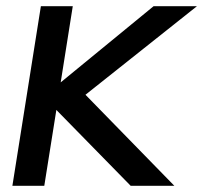

<svg xmlns="http://www.w3.org/2000/svg" viewBox="-20 -600 656 620"><path d="M20 0H123L162 -245L402 0H543L256 -294L616 -580H476L176 -334L215 -580H112Z"/></svg>

Font: Charger Sport
Style: BlkObl
Weight: 900
Designer: Jasper
Foundry: Cannot Into Space Fonts
Version: Version 1.1